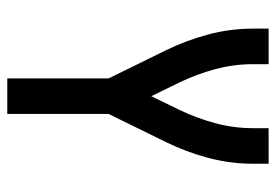

<svg xmlns="http://www.w3.org/2000/svg" viewBox="-138 -638 775 540"><g transform="rotate(90 250.0 -367.5)"><path d="M200 0V-285L121 -446Q93 -503 76.5 -565Q60 -627 60 -691V-735H160V-691Q160 -637 174 -585Q188 -533 211 -485L250 -405L289 -485Q312 -533 326 -585Q340 -637 340 -691V-735H440V-691Q440 -627 423.5 -565Q407 -503 379 -446L300 -285V0Z"/></g></svg>

Font: Iosevka Term Curly Semibold
Style: Regular
Weight: 600
Designer: Belleve Invis
Foundry: Belleve Invis
Version: Version 32.3.0